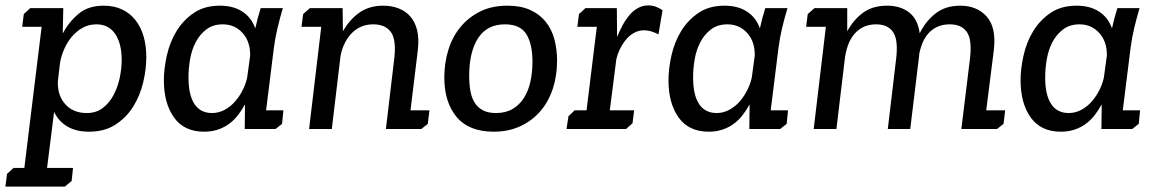

<svg xmlns="http://www.w3.org/2000/svg" viewBox="-55 -477 4277 710"><path d="M210 192 185 213H-35L-29 166L-5 144H35L99 -378H27L33 -425L57 -447H179L177 -353Q199 -395 235 -425.5Q271 -456 328 -456Q367 -456 396.5 -442Q426 -428 446 -402.5Q466 -377 476 -342.5Q486 -308 486 -266Q486 -221 474.5 -172.5Q463 -124 438 -83.5Q413 -43 372.5 -16.5Q332 10 274 10Q227 10 194.5 -9Q162 -28 145 -63L119 144H215ZM266 -59Q301 -59 325.5 -78Q350 -97 365.5 -126.5Q381 -156 388 -190.5Q395 -225 395 -255Q395 -316 371 -351.5Q347 -387 301 -387Q273 -387 250 -374Q227 -361 210 -340.5Q193 -320 182 -294.5Q171 -269 167 -245L159 -176Q157 -125 186 -92Q215 -59 266 -59Z M991 -447Q980 -410 971.5 -374.5Q963 -339 958 -302L929 -69H993L988 -19L964 0H850L851 -91Q840 -71 826 -52.5Q812 -34 793.5 -20Q775 -6 751.5 2Q728 10 700 10Q626 10 588.5 -42.5Q551 -95 551 -180Q551 -223 562 -272Q573 -321 597.5 -361.5Q622 -402 661.5 -429Q701 -456 758 -456Q808 -456 841.5 -434Q875 -412 889 -372Q893 -391 898 -409.5Q903 -428 909 -447ZM769 -387Q733 -387 708.5 -368.5Q684 -350 669 -321.5Q654 -293 648 -258.5Q642 -224 642 -191Q642 -126 664 -92.5Q686 -59 729 -59Q754 -59 776 -71Q798 -83 814.5 -102Q831 -121 842.5 -144Q854 -167 859 -190L870 -271Q871 -323 842 -355Q813 -387 769 -387Z M1091 -447H1212L1213 -361Q1237 -404 1273.5 -430Q1310 -456 1362 -456Q1393 -456 1419 -446Q1445 -436 1462.5 -416Q1480 -396 1487.5 -365Q1495 -334 1490 -291L1463 -69H1533L1527 -19L1503 0H1372L1403 -261Q1411 -330 1390.5 -358.5Q1370 -387 1325 -387Q1299 -387 1278.5 -377.5Q1258 -368 1243 -351.5Q1228 -335 1218 -313.5Q1208 -292 1204 -268L1172 0H1088L1133 -378H1060L1066 -425Z M1588 -191Q1588 -243 1602.5 -291Q1617 -339 1646.5 -375.5Q1676 -412 1719.5 -434Q1763 -456 1822 -456Q1871 -456 1906 -440Q1941 -424 1963 -396.5Q1985 -369 1995 -332Q2005 -295 2005 -252Q2005 -196 1989 -148Q1973 -100 1942.5 -65Q1912 -30 1868.5 -10Q1825 10 1771 10Q1679 10 1633.5 -44.5Q1588 -99 1588 -191ZM1680 -197Q1680 -166 1684.5 -140.5Q1689 -115 1700.5 -97Q1712 -79 1731 -69Q1750 -59 1779 -59Q1815 -59 1840.5 -74Q1866 -89 1882.5 -115Q1899 -141 1906.5 -175.5Q1914 -210 1914 -249Q1914 -314 1891.5 -350.5Q1869 -387 1812 -387Q1746 -387 1713 -336Q1680 -285 1680 -197Z M2226 -447 2227 -340Q2236 -363 2247.5 -384Q2259 -405 2273 -421.5Q2287 -438 2304.5 -447.5Q2322 -457 2342 -457Q2357 -457 2369.5 -452.5Q2382 -448 2395 -439L2380 -350Q2364 -358 2351.5 -361.5Q2339 -365 2327 -365Q2308 -365 2291.5 -356.5Q2275 -348 2262 -333Q2249 -318 2239 -298.5Q2229 -279 2224 -257L2200 -69H2290L2284 -21L2260 0H2040L2047 -47L2070 -69H2114L2152 -378H2080L2086 -425L2110 -447Z M2857 -447Q2846 -410 2837.5 -374.5Q2829 -339 2824 -302L2795 -69H2859L2854 -19L2830 0H2716L2717 -91Q2706 -71 2692 -52.5Q2678 -34 2659.5 -20Q2641 -6 2617.5 2Q2594 10 2566 10Q2492 10 2454.5 -42.5Q2417 -95 2417 -180Q2417 -223 2428 -272Q2439 -321 2463.5 -361.5Q2488 -402 2527.5 -429Q2567 -456 2624 -456Q2674 -456 2707.5 -434Q2741 -412 2755 -372Q2759 -391 2764 -409.5Q2769 -428 2775 -447ZM2635 -387Q2599 -387 2574.5 -368.5Q2550 -350 2535 -321.5Q2520 -293 2514 -258.5Q2508 -224 2508 -191Q2508 -126 2530 -92.5Q2552 -59 2595 -59Q2620 -59 2642 -71Q2664 -83 2680.5 -102Q2697 -121 2708.5 -144Q2720 -167 2725 -190L2736 -271Q2737 -323 2708 -355Q2679 -387 2635 -387Z M2957 -447H3078V-361Q3101 -404 3136.5 -430Q3172 -456 3225 -456Q3275 -456 3307 -431Q3339 -406 3346 -354Q3369 -400 3405.5 -428Q3442 -456 3496 -456Q3558 -456 3594 -415.5Q3630 -375 3620 -291L3592 -69H3662L3656 -19L3632 0H3500L3532 -261Q3540 -330 3520.5 -358.5Q3501 -387 3457 -387Q3431 -387 3411.5 -378Q3392 -369 3378.5 -354Q3365 -339 3356.5 -318.5Q3348 -298 3344 -276V-272L3311 0H3228L3259 -261Q3267 -330 3247.5 -358.5Q3228 -387 3185 -387Q3157 -387 3136.5 -376.5Q3116 -366 3102 -348.5Q3088 -331 3080 -307.5Q3072 -284 3069 -259L3038 0H2954L2999 -378H2926L2932 -425Z M4159 -447Q4148 -410 4139.5 -374.5Q4131 -339 4126 -302L4097 -69H4161L4156 -19L4132 0H4018L4019 -91Q4008 -71 3994 -52.5Q3980 -34 3961.5 -20Q3943 -6 3919.5 2Q3896 10 3868 10Q3794 10 3756.5 -42.5Q3719 -95 3719 -180Q3719 -223 3730 -272Q3741 -321 3765.5 -361.5Q3790 -402 3829.5 -429Q3869 -456 3926 -456Q3976 -456 4009.5 -434Q4043 -412 4057 -372Q4061 -391 4066 -409.5Q4071 -428 4077 -447ZM3937 -387Q3901 -387 3876.5 -368.5Q3852 -350 3837 -321.5Q3822 -293 3816 -258.5Q3810 -224 3810 -191Q3810 -126 3832 -92.5Q3854 -59 3897 -59Q3922 -59 3944 -71Q3966 -83 3982.5 -102Q3999 -121 4010.5 -144Q4022 -167 4027 -190L4038 -271Q4039 -323 4010 -355Q3981 -387 3937 -387Z"/></svg>

Font: Zilla Slab Medium
Style: Regular
Weight: 500
Designer: Typotheque.com
Foundry: Typotheque type foundry
Version: Version 1.1; 2017